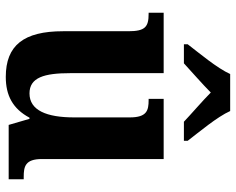

<svg xmlns="http://www.w3.org/2000/svg" viewBox="-96 -710 816 664"><g transform="rotate(90 312.0 -378.0)"><path d="M133 -619V-606H199C225 -630 271 -670 300 -699C328 -671 377 -629 401 -606H467V-619C438 -657 384 -721 364 -766H236C216 -721 162 -657 133 -619ZM246 10C310 10 356 -14 387 -72H391L412 0H600V-52H592C556 -52 530 -57 530 -115V-536H322V-484H326C362 -484 386 -478 386 -419V-226C386 -132 362 -72 303 -72C248 -72 233 -123 233 -213V-536H24V-484H28C73 -484 88 -472 88 -414V-188C88 -52 137 10 246 10Z"/></g></svg>

Font: Noto Serif SemiCondensed
Style: Bold
Weight: 700
Width: 4
Designer: Monotype Design Team
Foundry: Monotype Imaging Inc.
Version: Version 2.015